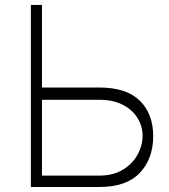

<svg xmlns="http://www.w3.org/2000/svg" viewBox="-20 -747 677 767"><path d="M147.7 -397.4H376.1Q485.4 -397.4 538.7 -344.6Q592 -291.9 592 -203.1Q592 -113.3 538.7 -56.6Q485.4 0 376.1 0H103.3V-727.3H147.7ZM147.7 -348.4V-45.5H376.1Q431.5 -45.5 470.2 -68.7Q508.9 -92 529.1 -128.6Q549.4 -165.1 549.7 -204.5Q549.4 -243.3 529.1 -275.9Q508.9 -308.6 470.2 -328.5Q431.5 -348.4 376.1 -348.4Z"/></svg>

Font: Inter Extra Light BETA
Style: Regular
Weight: 200
Designer: Rasmus Andersson
Foundry: rsms
Version: Version 3.011;git-f93a4a705